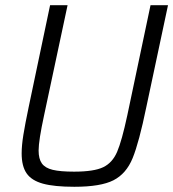

<svg xmlns="http://www.w3.org/2000/svg" viewBox="-20 -708 664 736"><path d="M63 -120Q63 -150 69.5 -190.5Q76 -231 90 -298L172 -688H239L149 -266Q128 -169 128 -131Q128 -99 140.5 -81.5Q153 -64 182 -57Q211 -50 264 -50Q340 -50 375.5 -67Q411 -84 429 -126Q447 -168 468 -266L557 -688H624L541 -298Q513 -162 488.5 -102Q464 -42 415 -17Q366 8 265 8Q188 8 144.5 -4Q101 -16 82 -43.5Q63 -71 63 -120Z"/></svg>

Font: Saira Semi Condensed Light
Style: Italic
Weight: 300
Width: 4
Italic angle: -12°
Designer: Hector Gatti with collaboration of the Omnibus-Type team
Foundry: Omnibus-Type
Version: Version 1.001; ttfautohint (v1.8)